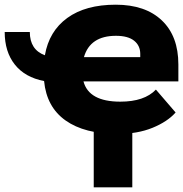

<svg xmlns="http://www.w3.org/2000/svg" viewBox="-58 -558 776 814"><path d="M-38.1 -422.4H68.4Q68.4 -347.2 132.3 -323.7Q149.9 -425.8 227.3 -481.9Q304.7 -538.1 432.6 -538.1Q558.1 -538.1 628.2 -471.4Q698.2 -404.8 698.2 -284.7V-212.9H295.9Q318.8 -127 452.1 -127Q554.2 -127 603 -178.2L686.5 -81.1Q651.9 -42 588.4 -16.1Q524.9 9.8 440.9 9.8Q300.8 9.8 220.2 -47.1Q139.6 -104 128.9 -214.4Q47.9 -230 4.9 -284.2Q-38.1 -338.4 -38.1 -422.4ZM297.9 -315.9H536.6V-329.6Q536.6 -364.7 510.5 -385.5Q484.4 -406.2 433.6 -406.2Q324.2 -406.2 297.9 -315.9ZM502.9 -52.2V236.3H339.4V-52.2Z"/></svg>

Font: Bert Sans Black
Style: Regular
Weight: 900
Designer: Christian Robertson, Adam Twardoch, & Cristiano Sobral
Foundry: Google
Version: Version 12.135;January 10, 2020;FontCreator 12.0.0.2547 64-b